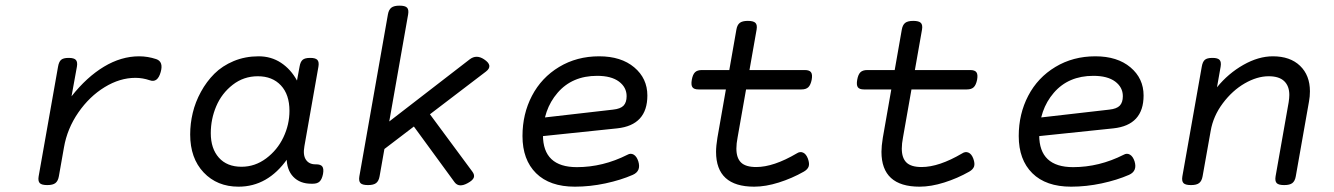

<svg xmlns="http://www.w3.org/2000/svg" viewBox="-20 -666 4837 696"><path d="M239.3 -316.9 258.8 -424.3Q261.7 -441.4 255.1 -448.7Q248.5 -456.1 229.5 -456.1H228.5Q209.5 -456.1 201.4 -449Q193.4 -441.9 190.4 -424.3L120.1 -26.9Q117.2 -9.8 124 -2.4Q130.9 4.9 150.9 4.9H151.9Q171.4 4.9 180.9 -2.4Q190.4 -9.8 193.4 -26.9L211.9 -131.8Q223.6 -199.7 263.9 -258.1Q304.2 -316.4 359.4 -350.1Q414.6 -383.8 470.7 -383.8Q497.1 -383.8 522.9 -375Q551.3 -364.7 562.5 -404.8Q573.2 -442.4 546.4 -451.7Q515.6 -461.9 484.4 -461.9Q419.4 -461.9 356.9 -424.3Q294.4 -386.7 239.3 -316.9Z M669.4 -178.7Q669.4 -92.3 718.3 -40.8Q767.1 10.7 844.7 10.7Q950.7 10.7 1021.5 -89.8L1019 -95.7Q1019 -50.3 1043.2 -25.1Q1067.4 0 1108.4 0H1113.8Q1130.4 0 1138.7 -8.1Q1147 -16.1 1150.9 -35.2Q1154.3 -54.2 1148.4 -62.3Q1142.6 -70.3 1126 -70.3H1123.5Q1100.1 -70.3 1088.9 -87.2Q1077.6 -104 1083.5 -136.2L1134.3 -424.3Q1137.2 -441.4 1130.6 -448.7Q1124 -456.1 1105 -456.1H1104Q1085 -456.1 1076.9 -449Q1068.8 -441.9 1065.9 -424.3L1056.6 -374Q1034.2 -415 998.5 -438.5Q962.9 -461.9 917.5 -461.9Q868.7 -461.9 827.1 -444.6Q785.6 -427.2 757.1 -398.7Q728.5 -370.1 708.3 -333Q688 -295.9 678.7 -256.8Q669.4 -217.8 669.4 -178.7ZM1029.3 -264.2Q1029.3 -214.4 1007.3 -168.2Q985.4 -122.1 944.8 -91.8Q904.3 -61.5 855.5 -61.5Q802.7 -61.5 773.4 -94.5Q744.1 -127.4 744.1 -183.1Q744.1 -234.4 763.9 -281Q783.7 -327.6 823.5 -358.6Q863.3 -389.6 914.6 -389.6Q967.3 -389.6 998.3 -356.4Q1029.3 -323.2 1029.3 -264.2Z M1427.7 -645.5Q1408.2 -645.5 1398.7 -638.2Q1389.2 -630.9 1386.2 -613.8L1282.7 -26.9Q1279.8 -9.8 1286.6 -2.4Q1293.5 4.9 1313.5 4.9H1314.5Q1334 4.9 1343.5 -2.4Q1353 -9.8 1356 -26.9L1459.5 -613.8Q1462.4 -630.9 1455.6 -638.2Q1448.7 -645.5 1428.7 -645.5ZM1683.1 -451.2 1361.8 -203.1 1367.2 -121.1 1741.7 -406.7Q1769.5 -428.2 1734.4 -451.2Q1707 -469.2 1683.1 -451.2ZM1470.2 -221.2 1627.9 -5.4Q1643.6 15.6 1675.8 -2.4Q1693.8 -12.2 1697.5 -22.2Q1701.2 -32.2 1691.9 -44.4L1533.7 -258.3Z M1874 -172.9Q1874 -86.9 1923.3 -38.1Q1972.7 10.7 2064 10.7Q2118.7 10.7 2174.6 -1.2Q2230.5 -13.2 2273.9 -32.2Q2304.7 -45.9 2293.9 -81.1Q2288.1 -99.1 2277.1 -105.5Q2266.1 -111.8 2254.4 -105Q2165.5 -60.1 2071.3 -60.1Q1948.2 -60.1 1948.2 -176.3Q1948.2 -268.1 2001.2 -329.6Q2054.2 -391.1 2144.5 -391.1Q2195.8 -391.1 2223.6 -370.4Q2251.5 -349.6 2251.5 -317.4Q2251.5 -294.9 2240.5 -283.2Q2229.5 -271.5 2202.1 -268.6L1938 -238.3L1921.9 -169.9L2217.3 -200.7Q2326.7 -212.4 2326.7 -319.8Q2326.7 -381.8 2279.1 -421.9Q2231.4 -461.9 2151.9 -461.9Q2070.8 -461.9 2006.8 -423.3Q1942.9 -384.8 1908.4 -318.8Q1874 -252.9 1874 -172.9Z M2649.4 -558.6 2580.6 -166.5Q2575.7 -136.2 2575.7 -115.7Q2575.7 10.7 2713.9 10.7Q2755.4 10.7 2803.2 -4.4Q2851.1 -19.5 2894 -43.9Q2907.7 -51.8 2911.4 -62.5Q2915 -73.2 2908.7 -90.8Q2902.3 -107.9 2891.1 -112.8Q2879.9 -117.7 2868.2 -109.9Q2784.2 -60.5 2721.2 -60.5Q2683.1 -60.5 2666.3 -76.9Q2649.4 -93.3 2649.4 -127.4Q2649.4 -145.5 2653.8 -168L2722.7 -558.6Q2725.6 -575.7 2718.5 -583Q2711.4 -590.3 2690.9 -590.3Q2670.9 -590.3 2661.6 -583Q2652.3 -575.7 2649.4 -558.6ZM2524.4 -412.1Q2507.8 -412.1 2499.5 -404.1Q2491.2 -396 2487.8 -377Q2484.4 -357.9 2490 -349.9Q2495.6 -341.8 2512.2 -341.8H2885.3Q2901.9 -341.8 2910.2 -349.9Q2918.5 -357.9 2922.4 -377Q2925.8 -396 2919.9 -404.1Q2914.1 -412.1 2897.5 -412.1Z M3249 -558.6 3180.2 -166.5Q3175.3 -136.2 3175.3 -115.7Q3175.3 10.7 3313.5 10.7Q3355 10.7 3402.8 -4.4Q3450.7 -19.5 3493.7 -43.9Q3507.3 -51.8 3511 -62.5Q3514.6 -73.2 3508.3 -90.8Q3502 -107.9 3490.7 -112.8Q3479.5 -117.7 3467.8 -109.9Q3383.8 -60.5 3320.8 -60.5Q3282.7 -60.5 3265.9 -76.9Q3249 -93.3 3249 -127.4Q3249 -145.5 3253.4 -168L3322.3 -558.6Q3325.2 -575.7 3318.1 -583Q3311 -590.3 3290.5 -590.3Q3270.5 -590.3 3261.2 -583Q3252 -575.7 3249 -558.6ZM3124 -412.1Q3107.4 -412.1 3099.1 -404.1Q3090.8 -396 3087.4 -377Q3084 -357.9 3089.6 -349.9Q3095.2 -341.8 3111.8 -341.8H3484.9Q3501.5 -341.8 3509.8 -349.9Q3518.1 -357.9 3522 -377Q3525.4 -396 3519.5 -404.1Q3513.7 -412.1 3497.1 -412.1Z M3672.9 -172.9Q3672.9 -86.9 3722.2 -38.1Q3771.5 10.7 3862.8 10.7Q3917.5 10.7 3973.4 -1.2Q4029.3 -13.2 4072.8 -32.2Q4103.5 -45.9 4092.8 -81.1Q4086.9 -99.1 4075.9 -105.5Q4064.9 -111.8 4053.2 -105Q3964.4 -60.1 3870.1 -60.1Q3747.1 -60.1 3747.1 -176.3Q3747.1 -268.1 3800 -329.6Q3853 -391.1 3943.4 -391.1Q3994.6 -391.1 4022.5 -370.4Q4050.3 -349.6 4050.3 -317.4Q4050.3 -294.9 4039.3 -283.2Q4028.3 -271.5 4001 -268.6L3736.8 -238.3L3720.7 -169.9L4016.1 -200.7Q4125.5 -212.4 4125.5 -319.8Q4125.5 -381.8 4077.9 -421.9Q4030.3 -461.9 3950.7 -461.9Q3869.6 -461.9 3805.7 -423.3Q3741.7 -384.8 3707.3 -318.8Q3672.9 -252.9 3672.9 -172.9Z M4391.6 -349.6 4404.8 -424.3Q4407.7 -441.4 4401.1 -448.7Q4394.5 -456.1 4375.5 -456.1H4374.5Q4355.5 -456.1 4347.4 -449Q4339.4 -441.9 4336.4 -424.3L4266.1 -26.9Q4263.2 -9.8 4270 -2.4Q4276.9 4.9 4296.9 4.9H4297.9Q4317.4 4.9 4326.9 -2.4Q4336.4 -9.8 4339.4 -26.9L4368.7 -191.4Q4377.9 -245.1 4412.6 -291.5Q4447.3 -337.9 4492.2 -363.8Q4537.1 -389.6 4579.1 -389.6Q4616.7 -389.6 4635.3 -371.8Q4653.8 -354 4653.8 -321.8Q4653.8 -311 4651.4 -295.4L4604 -26.9Q4601.1 -9.8 4607.9 -2.4Q4614.7 4.9 4634.8 4.9H4635.7Q4655.3 4.9 4664.8 -2.4Q4674.3 -9.8 4677.2 -26.9L4725.1 -297.9Q4728.5 -316.4 4728.5 -335Q4728.5 -393.1 4692.6 -427.5Q4656.7 -461.9 4594.2 -461.9Q4542 -461.9 4487.3 -430.9Q4432.6 -399.9 4391.6 -349.6Z"/></svg>

Font: Courier Prime Sans
Style: Regular
Weight: 300
Italic angle: -10°
Designer: Alan Dague-Greene
Foundry: Quote-Unquote Apps
Version: Version 3.23